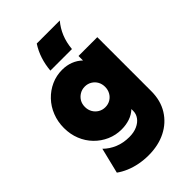

<svg xmlns="http://www.w3.org/2000/svg" viewBox="-250 -727 1023 1023"><g transform="rotate(-45 262.0 -215.5)"><path d="M236.8 206.2Q201.4 206.2 167.4 199.7Q133.3 193.1 103.8 180.6Q74.3 168.1 51.4 151.4L86.8 6.9Q113.9 34 151 49.3Q188.2 64.6 232.6 64.6Q267.4 64.6 292.7 53.1Q318.1 41.7 331.9 22.6Q345.8 3.5 345.8 -19.4V-33.3Q323.6 -12.5 294.8 -2.8Q266 6.9 232.6 6.9Q188.9 6.9 150.3 -10.1Q111.8 -27.1 82.3 -57.3Q52.8 -87.5 36.5 -128.1Q20.1 -168.8 20.1 -216Q20.1 -263.2 36.5 -304.5Q52.8 -345.8 82.3 -376.7Q111.8 -407.6 150.3 -425Q188.9 -442.4 232.6 -442.4Q266.7 -442.4 295.5 -431.2Q324.3 -420.1 346.5 -398.6V-432.6H488.2V-25.7Q488.2 45.1 455.9 97.2Q423.6 149.3 367 177.8Q310.4 206.2 236.8 206.2ZM254.9 -138.2Q276.4 -138.2 293.8 -148.6Q311.1 -159 320.8 -176.7Q330.6 -194.4 330.6 -216Q330.6 -238.2 320.8 -255.6Q311.1 -272.9 293.8 -283.3Q276.4 -293.8 254.9 -293.8Q233.3 -293.8 216 -283.3Q198.6 -272.9 188.5 -255.9Q178.5 -238.9 178.5 -216Q178.5 -194.4 188.5 -176.7Q198.6 -159 216 -148.6Q233.3 -138.2 254.9 -138.2ZM185.4 -483.3Q188.9 -525.7 201.4 -564.2Q213.9 -602.8 236.1 -636.8H409.7Q383.3 -605.6 367.7 -567.7Q352.1 -529.9 347.9 -483.3Z"/></g></svg>

Font: Afacad Flux Black
Style: Regular
Weight: 900
Designer: Kristian Moeller
Foundry: Dicotype
Version: Version 1.100